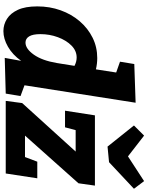

<svg xmlns="http://www.w3.org/2000/svg" viewBox="114 -988 887 1156"><g transform="rotate(90 558.0 -409.5)"><path d="M167 14Q127 14 93 -7.5Q59 -29 38.5 -73.5Q18 -118 18 -190Q18 -265 41.5 -330.5Q65 -396 107.5 -445.5Q150 -495 206.5 -523Q263 -551 329 -551Q363 -551 397 -543L416 -665L351 -688L365 -774L598 -782L493 -113L558 -89L543 0L328 6L346 -93Q309 -41 261 -13.5Q213 14 167 14ZM236 -119Q273 -119 308.5 -169Q344 -219 359 -308L376 -414Q351 -427 326 -427Q285 -427 253.5 -395.5Q222 -364 203.5 -314Q185 -264 185 -209Q185 -163 198.5 -141Q212 -119 236 -119ZM1053 -190 1024 0H587L600 -99L892 -421H763L746 -357H646L674 -537H1097L1083 -438L796 -116H925L953 -190ZM1070 -833 1116 -772 956 -622 862 -613 735 -772 796 -833 921 -736Z"/></g></svg>

Font: Bitter ExtraBold
Style: Italic
Weight: 800
Italic angle: -9°
Designer: Sol Matas, and Bitter project Authors
Foundry: Sol Matas
Version: Version 2.001